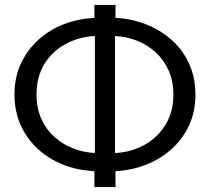

<svg xmlns="http://www.w3.org/2000/svg" viewBox="-20 -763 857 783"><path d="M365 0V-65Q298 -68 239 -91Q180 -114 135 -155Q90 -196 64.5 -252.5Q39 -309 39 -377Q39 -449 66 -505.5Q93 -562 138.5 -602.5Q184 -643 242.5 -665Q301 -687 365 -690V-743H451V-690Q516 -687 575 -664Q634 -641 679.5 -600.5Q725 -560 751 -503.5Q777 -447 777 -377Q777 -307 750.5 -250.5Q724 -194 678 -153.5Q632 -113 573.5 -90.5Q515 -68 451 -65V0ZM367 -616Q302 -613 247.5 -583.5Q193 -554 161 -502Q129 -450 129 -377Q129 -322 148.5 -278.5Q168 -235 201.5 -205Q235 -175 278 -158Q321 -141 367 -139ZM449 -139Q514 -142 568 -171.5Q622 -201 654.5 -253.5Q687 -306 687 -377Q687 -432 668 -475Q649 -518 615.5 -549Q582 -580 539 -597Q496 -614 449 -616Z"/></svg>

Font: YasnoRaleway Medium
Style: Regular
Weight: 500
Designer: Matt McInerney, Pablo Impallari, Rodrigo Fuenzalida
Foundry: Matt McInerney, Pablo Impallari, Rodrigo Fuenzalida
Version: Version 4.026